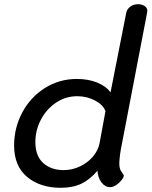

<svg xmlns="http://www.w3.org/2000/svg" viewBox="-20 -885 720 912"><path d="M47 -194Q47 -278 86 -351Q125 -424 193.5 -467Q262 -510 345 -510Q400 -510 442.5 -492.5Q485 -475 505 -446L580 -826Q584 -843 599.5 -854Q615 -865 636 -865Q657 -865 670 -854Q683 -843 679 -826L554 -175Q550 -153 548 -131Q546 -109 547 -100Q548 -81 558 -68Q568 -55 568 -51Q568 -43 557.5 -29.5Q547 -16 532 -6Q517 4 503 4Q479 4 462 -18.5Q445 -41 443 -74Q408 -33 367.5 -13Q327 7 268 7Q171 7 109 -44.5Q47 -96 47 -194ZM453 -205 481 -357Q470 -387 431.5 -407.5Q393 -428 347 -428Q291 -428 245.5 -397Q200 -366 174 -316Q148 -266 148 -210Q148 -144 185.5 -110.5Q223 -77 282 -77Q324 -77 361 -95Q398 -113 422.5 -142.5Q447 -172 453 -205Z"/></svg>

Font: Mali Medium
Style: Italic
Weight: 500
Italic angle: -10°
Version: Version 1.000; ttfautohint (v1.6)